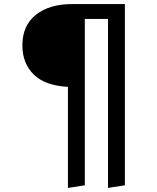

<svg xmlns="http://www.w3.org/2000/svg" viewBox="-20 -709 774 944"><path d="M594 -689V202L511 215V-616H397V202L314 215V-282Q201 -288 145.5 -343Q90 -398 90 -486Q90 -583 156 -636Q222 -689 336 -689Z"/></svg>

Font: Fira GO
Style: Regular
Weight: 400
Designer: Carrois Corporate
Foundry: Carrois Corporate GbR
Version: Version 0.300